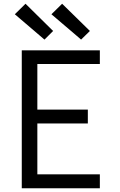

<svg xmlns="http://www.w3.org/2000/svg" viewBox="-20 -1003 640 1023"><path d="M96 0V-735H512V-662H179V-419H448V-345H179V-74H512V0ZM412 -792 389 -812 254 -927 311 -983 459 -838ZM217 -792 59 -927 116 -983 263 -838Z"/></svg>

Font: Iosevka SS04 Extended
Style: Regular
Weight: 400
Width: 7
Monospace: yes
Designer: Belleve Invis
Foundry: Belleve Invis
Version: Version 19.0.0; ttfautohint (v1.8.4)